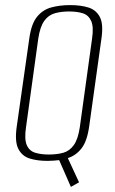

<svg xmlns="http://www.w3.org/2000/svg" viewBox="-20 -619 450 753"><path d="M258 114 212 9Q201 10 190.5 11Q180 12 167 12Q126 12 96 2.5Q66 -7 51.5 -36Q37 -65 46 -125L95 -469Q103 -526 125.5 -553.5Q148 -581 181.5 -590Q215 -599 255 -599Q297 -599 327 -589.5Q357 -580 371.5 -552.5Q386 -525 378 -469L330 -125Q322 -66 300 -37.5Q278 -9 246 1L290 96ZM171 -13Q204 -13 228.5 -20Q253 -27 269.5 -50Q286 -73 293 -120L341 -467Q348 -514 337.5 -537Q327 -560 304.5 -567Q282 -574 251 -574Q220 -574 195 -567Q170 -560 153.5 -537Q137 -514 130 -467L82 -120Q75 -73 85 -50Q95 -27 118 -20Q141 -13 171 -13Z"/></svg>

Font: Alumni Sans ExtraLight
Style: Italic
Weight: 250
Italic angle: -8°
Version: Version 1.016